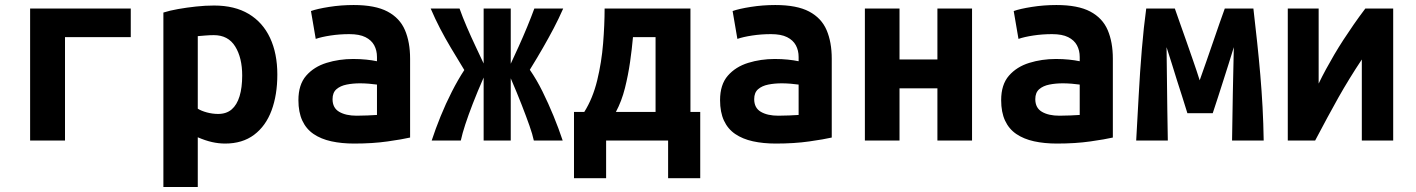

<svg xmlns="http://www.w3.org/2000/svg" viewBox="-20 -560 5640 765"><path d="M100 0V-526H501V-412H239V0Z M631 185V-510Q656 -518 690 -524Q724 -530 761 -534Q798 -538 833 -538Q915 -538 971 -504.5Q1027 -471 1056 -409Q1085 -347 1085 -263Q1085 -182 1062 -120Q1039 -58 992.5 -23Q946 12 877 12Q851 12 824.5 6Q798 0 768 -13V185ZM849 -106Q882 -106 903 -124Q924 -142 934.5 -176.5Q945 -211 945 -259Q945 -330 917 -375Q889 -420 832 -420Q816 -420 798 -418.5Q780 -417 768 -416V-127Q782 -118 804.5 -112Q827 -106 849 -106Z M1391 12Q1341 12 1300 3Q1259 -6 1229.5 -26Q1200 -46 1184.5 -79.5Q1169 -113 1169 -161Q1169 -223 1200 -258.5Q1231 -294 1281 -309.5Q1331 -325 1387 -325Q1415 -325 1439 -322.5Q1463 -320 1482 -316V-333Q1482 -359 1471 -379.5Q1460 -400 1436 -412Q1412 -424 1372 -424Q1333 -424 1297 -418.5Q1261 -413 1238 -405L1219 -516Q1244 -525 1291.5 -532.5Q1339 -540 1389 -540Q1475 -540 1524 -514Q1573 -488 1593.5 -440Q1614 -392 1614 -326V-12Q1584 -5 1524.5 3.5Q1465 12 1391 12ZM1401 -99Q1423 -99 1444.5 -100Q1466 -101 1482 -102V-223Q1469 -225 1450 -226.5Q1431 -228 1415 -228Q1386 -228 1361 -223Q1336 -218 1320.5 -204.5Q1305 -191 1305 -165Q1305 -130 1331.5 -114.5Q1358 -99 1401 -99Z M1700 0Q1715 -46 1735.5 -96.5Q1756 -147 1780.5 -195Q1805 -243 1830 -281Q1800 -330 1776.5 -369.5Q1753 -409 1733.5 -446.5Q1714 -484 1696 -526H1811Q1823 -492 1840 -452.5Q1857 -413 1875 -375Q1893 -337 1907 -307V-526H2015V-306Q2029 -336 2046.5 -374.5Q2064 -413 2080.5 -453Q2097 -493 2109 -526H2224Q2206 -485 2186 -447Q2166 -409 2143 -369Q2120 -329 2091 -282Q2118 -243 2141.5 -195.5Q2165 -148 2185.5 -98Q2206 -48 2222 0H2107Q2102 -24 2089.5 -59.5Q2077 -95 2058.5 -142.5Q2040 -190 2015 -248V0H1907V-251Q1882 -194 1864 -147.5Q1846 -101 1834 -64.5Q1822 -28 1816 0Z M2267 150V-114H2308Q2342 -168 2359.5 -240Q2377 -312 2383 -387Q2389 -462 2389 -526H2731V-114H2770V150H2642V0H2395V150ZM2434 -114H2592V-412H2502Q2498 -366 2490.5 -313.5Q2483 -261 2470 -209Q2457 -157 2434 -114Z M3071 12Q3021 12 2980 3Q2939 -6 2909.5 -26Q2880 -46 2864.5 -79.5Q2849 -113 2849 -161Q2849 -223 2880 -258.5Q2911 -294 2961 -309.5Q3011 -325 3067 -325Q3095 -325 3119 -322.5Q3143 -320 3162 -316V-333Q3162 -359 3151 -379.5Q3140 -400 3116 -412Q3092 -424 3052 -424Q3013 -424 2977 -418.5Q2941 -413 2918 -405L2899 -516Q2924 -525 2971.5 -532.5Q3019 -540 3069 -540Q3155 -540 3204 -514Q3253 -488 3273.5 -440Q3294 -392 3294 -326V-12Q3264 -5 3204.5 3.5Q3145 12 3071 12ZM3081 -99Q3103 -99 3124.5 -100Q3146 -101 3162 -102V-223Q3149 -225 3130 -226.5Q3111 -228 3095 -228Q3066 -228 3041 -223Q3016 -218 3000.5 -204.5Q2985 -191 2985 -165Q2985 -130 3011.5 -114.5Q3038 -99 3081 -99Z M3426 0V-526H3564V-323H3715V-526H3853V0H3715V-208H3564V0Z M4191 12Q4141 12 4100 3Q4059 -6 4029.5 -26Q4000 -46 3984.5 -79.5Q3969 -113 3969 -161Q3969 -223 4000 -258.5Q4031 -294 4081 -309.5Q4131 -325 4187 -325Q4215 -325 4239 -322.5Q4263 -320 4282 -316V-333Q4282 -359 4271 -379.5Q4260 -400 4236 -412Q4212 -424 4172 -424Q4133 -424 4097 -418.5Q4061 -413 4038 -405L4019 -516Q4044 -525 4091.5 -532.5Q4139 -540 4189 -540Q4275 -540 4324 -514Q4373 -488 4393.5 -440Q4414 -392 4414 -326V-12Q4384 -5 4324.5 3.5Q4265 12 4191 12ZM4201 -99Q4223 -99 4244.5 -100Q4266 -101 4282 -102V-223Q4269 -225 4250 -226.5Q4231 -228 4215 -228Q4186 -228 4161 -223Q4136 -218 4120.5 -204.5Q4105 -191 4105 -165Q4105 -130 4131.5 -114.5Q4158 -99 4201 -99Z M4507 0Q4512 -86 4517 -180Q4522 -274 4529.5 -363.5Q4537 -453 4547 -526H4661Q4669 -502 4681 -469Q4693 -436 4706.5 -397Q4720 -358 4734 -318Q4748 -278 4760 -240Q4773 -276 4787 -316.5Q4801 -357 4814.5 -396Q4828 -435 4839.5 -468.5Q4851 -502 4860 -526H4974Q4982 -457 4989 -391.5Q4996 -326 5001.5 -262Q5007 -198 5010.5 -133Q5014 -68 5015 0H4889Q4890 -47 4890.5 -93.5Q4891 -140 4892 -186.5Q4893 -233 4894 -279.5Q4895 -326 4896 -372Q4886 -339 4875.5 -306Q4865 -273 4854.5 -240Q4844 -207 4833.5 -174.5Q4823 -142 4812 -109H4711Q4701 -142 4690.5 -174.5Q4680 -207 4669.5 -240Q4659 -273 4649 -306Q4639 -339 4628 -372Q4629 -310 4629.5 -248Q4630 -186 4631 -124Q4632 -62 4633 0Z M5111 0V-526H5234V-227Q5248 -256 5263.5 -284.5Q5279 -313 5296 -342Q5313 -371 5332.5 -401Q5352 -431 5373.5 -462Q5395 -493 5420 -526H5531V0H5406V-323Q5380 -284 5357 -246.5Q5334 -209 5312.5 -171Q5291 -133 5268.5 -91Q5246 -49 5220 0Z"/></svg>

Font: Ubuntu Sans Mono
Style: Bold
Weight: 700
Monospace: yes
Designer: Dalton Maag Ltd
Foundry: Dalton Maag Ltd
Version: Version 1.006